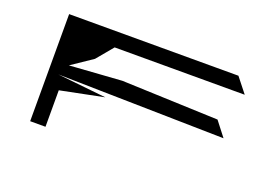

<svg xmlns="http://www.w3.org/2000/svg" viewBox="-92 -976 1314 989"><g transform="rotate(20 565.0 -481.5)"><path d="M138 -188H222V-388L460 -436L192 -464L1104 -446L1042 -526L513 -546L222 -526L182 -496L342 -604L417 -694H1130L1066 -775H138Z"/></g></svg>

Font: bitstorm
Style: maxext
Weight: 400
Version: Version 0.2